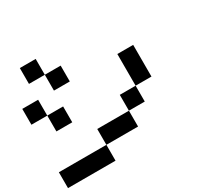

<svg xmlns="http://www.w3.org/2000/svg" viewBox="-179 -1094 1358 1312"><g transform="rotate(-30 500.0 -437.5)"><path d="M0 0V-125H375V0ZM0 -500V-625H125V-500ZM250 -625V-750H375V-625ZM250 -500V-375H125V-500ZM250 -875V-750H125V-875ZM750 -250H625V-375H750ZM750 -625H875V-375H750ZM375 -125V-250H625V-125Z"/></g></svg>

Font: GalmuriMono7 Regular
Style: Regular
Weight: 400
Designer: Lee Minseo (quiple)
Version: Version 2.399;hotconv 1.1.1;makeotfexe 2.6.0 DEVELOPMENT